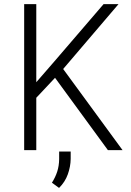

<svg xmlns="http://www.w3.org/2000/svg" viewBox="-20 -731 640 935"><path d="M248 -352.1 156.7 -254.9V0H97.7V-710.9H156.7V-330.6L244.1 -431.2L484.4 -710.9H557.1L287.6 -395L576.7 0H505.4ZM324.2 43Q323.7 80.1 310.3 117.7Q296.9 155.3 267.6 184.1L232.9 158.7Q250 131.8 258.8 104.2Q267.6 76.7 268.1 43.9V6.8H324.2Z"/></svg>

Font: Roboto Mono Light
Style: Regular
Weight: 300
Designer: Google
Version: Version 2.000985; 2015; ttfautohint (v1.3)